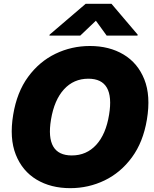

<svg xmlns="http://www.w3.org/2000/svg" viewBox="-20 -979 811 1009"><path d="M349.1 9.8Q247.1 9.8 172.1 -35.2Q97.2 -80.1 63 -166.3Q28.8 -252.4 49.3 -376Q68.8 -494.6 127.7 -575Q186.5 -655.3 271.2 -696.3Q356 -737.3 452.6 -737.3Q554.2 -737.3 629.2 -692.6Q704.1 -647.9 738.5 -561.8Q772.9 -475.6 752 -350.6Q732.4 -232.4 673.3 -152.1Q614.3 -71.8 529.8 -31Q445.3 9.8 349.1 9.8ZM357.4 -162.1Q434.6 -162.1 485.6 -217.8Q536.6 -273.4 553.2 -376Q584.5 -565.4 444.3 -565.4Q367.2 -565.4 316.2 -509.5Q265.1 -453.6 248 -350.6Q216.8 -162.1 357.4 -162.1ZM540.5 -792 483.9 -870.1 401.9 -792H239.7L240.7 -796.9L430.2 -959H565.9L703.6 -796.9L702.6 -792Z"/></svg>

Font: Inter Tight Black
Style: Italic
Weight: 900
Italic angle: -9.39999°
Designer: Rasmus Andersson
Foundry: rsms
Version: Version 3.004; ttfautohint (v1.8.4.7-5d5b)